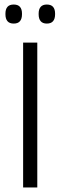

<svg xmlns="http://www.w3.org/2000/svg" viewBox="-20 -827 266 847"><path d="M144.5 0H82V-639H144.5ZM40.5 -723Q22 -723 13 -733.5Q4 -744 4 -764V-767Q4 -786.5 13 -796.8Q22 -807 40.5 -807Q59 -807 68 -796.8Q77 -786.5 77 -767V-764Q77 -744 68 -733.5Q59 -723 40.5 -723ZM186.5 -723Q168.5 -723 159.5 -733.5Q150.5 -744 150.5 -764V-767Q150.5 -786.5 159.5 -796.8Q168.5 -807 186.5 -807Q205 -807 214 -796.8Q223 -786.5 223 -767V-764Q223 -744 214 -733.5Q205 -723 186.5 -723Z"/></svg>

Font: Anek Gujarati Light
Style: Regular
Weight: 300
Designer: Mrunmayee Ghaisas (Gujarati), Yesha Goshar (Latin)
Foundry: Ek Type
Version: Version 1.003